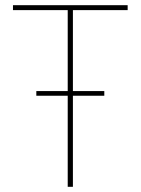

<svg xmlns="http://www.w3.org/2000/svg" viewBox="-20 -720 542 740"><path d="M120 -351H382V-369H120ZM241 0H261V-681H472V-700H30V-681H241Z"/></svg>

Font: Fixel Variable
Style: Regular
Weight: 100
Width: 3
Designer: AlfaBravo + MacPaw
Foundry: Kyrylo Tkachov, Marchela Mozhyna, Serhii Makarenko, Maria Weinstein, Zakhar Kryvoshyya
Version: Version 1.211